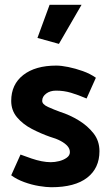

<svg xmlns="http://www.w3.org/2000/svg" viewBox="-20 -773 462 805"><path d="M27 -38Q50 -21 81.5 -9.5Q113 2 144 7Q175 12 195 12Q294 12 345.5 -28Q397 -68 397 -139Q397 -182 372.5 -213.5Q348 -245 310.5 -268Q273 -291 232 -304Q207 -313 181.5 -324.5Q156 -336 157 -351Q157 -368 173.5 -380.5Q190 -393 215 -393Q248 -393 278 -384Q308 -375 343 -360L382 -447Q358 -464 327 -475Q296 -486 266.5 -492Q237 -498 216 -498Q128 -498 77.5 -458.5Q27 -419 27 -350Q27 -310 51.5 -281Q76 -252 113.5 -232.5Q151 -213 188 -200Q216 -192 234.5 -182Q253 -172 263 -160.5Q273 -149 273 -135Q273 -121 259.5 -111.5Q246 -102 228 -97.5Q210 -93 193 -93Q175 -93 154.5 -97Q134 -101 112 -108.5Q90 -116 66 -125ZM227 -589 322 -753H188L137 -614Z"/></svg>

Font: Catamaran
Style: Bold
Weight: 700
Designer: Pria Ravichandran
Version: Version 2.000